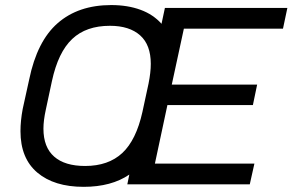

<svg xmlns="http://www.w3.org/2000/svg" viewBox="-20 -721 1144 751"><path d="M699.2 -608.9 651.9 -390.1H985.8L969.2 -310.1H634.8L585.9 -81.1H975.1L957 0H478L485.8 -38.1Q415.5 9.8 307.1 9.8Q191.9 9.8 126 -45.9Q60.1 -101.6 60.1 -208Q60.1 -248.5 68.8 -294.9L94.2 -410.2Q125 -560.1 205.6 -630.4Q286.6 -701.2 415 -701.2Q479.5 -701.2 529.8 -682.6Q579.1 -664.6 611.8 -627.9L625 -689.9H1104L1086.9 -608.9ZM458.5 -122.6Q512.7 -173.3 537.1 -283.2L561 -394Q569.8 -438 569.8 -471.2Q569.8 -545.4 528.3 -582.5Q486.3 -620.1 410.2 -620.1Q316.9 -620.1 262.7 -568.8Q207.5 -517.1 183.1 -403.8L159.2 -292Q149.9 -249.5 149.9 -217.8Q149.9 -145 191.9 -108.4Q233.4 -71.8 313 -71.8Q403.8 -71.8 458.5 -122.6Z"/></svg>

Font: D-DIN Exp
Style: DINExp-Italic
Weight: 400
Width: 7
Italic angle: -12°
Designer: Charles Nix
Foundry: Datto Inc.
Version: Version 1.00